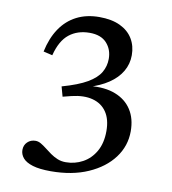

<svg xmlns="http://www.w3.org/2000/svg" viewBox="-79 -756 747 836"><g transform="rotate(10 294.0 -338.0)"><path d="M195.5 -317.5 183.5 -361Q254.5 -381 293.8 -404Q333 -427 349 -454.5Q365 -482 365 -514.5Q365 -556 339.5 -584Q314 -612 264 -612Q210.5 -612 173.8 -583Q137 -554 120 -487.5L80 -497Q93 -558 121.5 -600.2Q150 -642.5 193.5 -664.8Q237 -687 293.5 -687Q348.5 -687 385.8 -669.2Q423 -651.5 442 -620Q461 -588.5 461 -547.5Q461 -508.5 441.8 -475.8Q422.5 -443 386 -418.5Q349.5 -394 298.5 -379L304.5 -384Q370.5 -390.5 417.2 -372.2Q464 -354 489 -315.2Q514 -276.5 514 -220.5Q514 -155.5 475 -103.2Q436 -51 365.5 -20Q295 11 200.5 11Q151 11 120.8 1.8Q90.5 -7.5 77 -23.5Q63.5 -39.5 63.5 -59Q63.5 -80.5 77.8 -94.2Q92 -108 113.5 -108Q125.5 -108 137.5 -101Q149.5 -94 162.5 -83.8Q175.5 -73.5 190 -63.2Q204.5 -53 221.2 -46Q238 -39 258 -39Q298.5 -39 333 -57.8Q367.5 -76.5 388.5 -113.2Q409.5 -150 409.5 -203.5Q409.5 -254.5 388 -286.5Q366.5 -318.5 326.8 -329.2Q287 -340 233 -327Z"/></g></svg>

Font: Newsreader 16pt Medium
Style: Regular
Weight: 500
Designer: Hugues Gentile
Foundry: Production Type
Version: Version 1.003